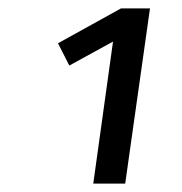

<svg xmlns="http://www.w3.org/2000/svg" viewBox="-20 -759 434 457"><path d="M278 -322H202L249 -660L145 -603L118 -656L268 -739H337Z"/></svg>

Font: Fira Sans
Style: Italic
Weight: 400
Italic angle: -8°
Designer: bBox Type GmbH & Carrois Corporate GbR & Edenspiekermann AG
Foundry: bBox Type GmbH & Carrois Corporate GbR & Edenspiekermann AG
Version: Version 4.301